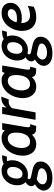

<svg xmlns="http://www.w3.org/2000/svg" viewBox="960 -1554 798 2850"><g transform="rotate(-90 1359.0 -129.0)"><path d="M186.5 -113.5Q113 -113.5 73.5 -155.2Q34 -197 34 -272.5Q34 -333 61.2 -385.8Q88.5 -438.5 138 -471.5Q187.5 -504.5 253.5 -504.5Q322.5 -504.5 364 -462.5Q405.5 -420.5 405.5 -345Q405.5 -301 390 -259.8Q374.5 -218.5 345.8 -185.5Q317 -152.5 276.8 -133Q236.5 -113.5 186.5 -113.5ZM201 -194.5Q233.5 -194.5 257 -214.5Q280.5 -234.5 293.2 -267Q306 -299.5 306 -336.5Q306 -378 289 -400Q272 -422 237.5 -422Q205 -422 181.5 -402.5Q158 -383 145.8 -351Q133.5 -319 133.5 -281Q133.5 -240 150.2 -217.2Q167 -194.5 201 -194.5ZM143 250Q75 250 33.5 230.8Q-8 211.5 -26.8 182Q-45.5 152.5 -45.5 122Q-45.5 96.5 -33.2 71.5Q-21 46.5 2.2 24.2Q25.5 2 59 -14L132 15.5Q112.5 21 93.2 33.5Q74 46 61 64Q48 82 48 103.5Q48 133.5 75.2 151.8Q102.5 170 152 170Q189 170 219.5 159.2Q250 148.5 268 130.8Q286 113 286 91.5Q286 67.5 267 55.2Q248 43 217.5 36.2Q187 29.5 153.2 24Q119.5 18.5 89 9.2Q58.5 0 39.5 -17.5Q20.5 -35 20.5 -66.5Q20.5 -89.5 37.5 -112.5Q54.5 -135.5 88 -151.5L146 -124Q136 -119.5 130.2 -111.8Q124.5 -104 124.5 -94.5Q124.5 -77.5 152.5 -69.5Q180.5 -61.5 230 -52Q253 -48 280 -40.8Q307 -33.5 331.2 -20.2Q355.5 -7 371.2 15.8Q387 38.5 387 74Q387 121 357.5 161Q328 201 273.5 225.5Q219 250 143 250ZM384.5 -421 347.5 -468.5Q361.5 -479.5 390 -488Q418.5 -496.5 452.5 -496.5H480L460 -426.5H420Q415.5 -426.5 405.2 -425.5Q395 -424.5 384.5 -421Z M642 10Q589.5 10 551.8 -15.5Q514 -41 493.8 -85.8Q473.5 -130.5 473.5 -188.5Q473.5 -248.5 492.2 -304.8Q511 -361 545.8 -406Q580.5 -451 629.2 -477.8Q678 -504.5 737.5 -504.5Q768 -504.5 791.8 -496.2Q815.5 -488 834.5 -469.8Q853.5 -451.5 867.5 -421L827.5 -405.5L861.5 -495.5H957.5L899 -151Q895 -127.5 895 -111.5Q895 -90 905.2 -84.2Q915.5 -78.5 941 -78.5L914 10Q875 10 851 6.8Q827 3.5 813 -7Q799 -17.5 789.5 -39Q780 -60.5 769.5 -97L804.5 -76.5Q786 -53.5 763 -33.8Q740 -14 710.5 -2Q681 10 642 10ZM680 -82Q713.5 -82 739 -97.8Q764.5 -113.5 781.5 -141.8Q798.5 -170 807 -208Q815.5 -246 815.5 -290Q815.5 -350.5 793.8 -381.5Q772 -412.5 728 -412.5Q687.5 -412.5 655.8 -384.2Q624 -356 605.8 -309Q587.5 -262 587.5 -206.5Q587.5 -152.5 609.5 -117.2Q631.5 -82 680 -82Z M1005.5 0 1093 -495.5H1195.5L1178 -351L1115.5 0ZM1171.5 -335.5 1182.5 -422Q1197 -446.5 1219.2 -466Q1241.5 -485.5 1268.2 -496.8Q1295 -508 1321.5 -508H1350L1309 -399H1268Q1248.5 -399 1229 -390Q1209.5 -381 1194.5 -366.5Q1179.5 -352 1171.5 -335.5Z M1496.5 10Q1444 10 1406.2 -15.5Q1368.5 -41 1348.2 -85.8Q1328 -130.5 1328 -188.5Q1328 -248.5 1346.8 -304.8Q1365.5 -361 1400.2 -406Q1435 -451 1483.8 -477.8Q1532.5 -504.5 1592 -504.5Q1622.5 -504.5 1646.2 -496.2Q1670 -488 1689 -469.8Q1708 -451.5 1722 -421L1682 -405.5L1716 -495.5H1812L1753.5 -151Q1749.5 -127.5 1749.5 -111.5Q1749.5 -90 1759.8 -84.2Q1770 -78.5 1795.5 -78.5L1768.5 10Q1729.5 10 1705.5 6.8Q1681.5 3.5 1667.5 -7Q1653.5 -17.5 1644 -39Q1634.5 -60.5 1624 -97L1659 -76.5Q1640.5 -53.5 1617.5 -33.8Q1594.5 -14 1565 -2Q1535.5 10 1496.5 10ZM1534.5 -82Q1568 -82 1593.5 -97.8Q1619 -113.5 1636 -141.8Q1653 -170 1661.5 -208Q1670 -246 1670 -290Q1670 -350.5 1648.2 -381.5Q1626.5 -412.5 1582.5 -412.5Q1542 -412.5 1510.2 -384.2Q1478.5 -356 1460.2 -309Q1442 -262 1442 -206.5Q1442 -152.5 1464 -117.2Q1486 -82 1534.5 -82Z M2038.5 -113.5Q1965 -113.5 1925.5 -155.2Q1886 -197 1886 -272.5Q1886 -333 1913.2 -385.8Q1940.5 -438.5 1990 -471.5Q2039.5 -504.5 2105.5 -504.5Q2174.5 -504.5 2216 -462.5Q2257.5 -420.5 2257.5 -345Q2257.5 -301 2242 -259.8Q2226.5 -218.5 2197.8 -185.5Q2169 -152.5 2128.8 -133Q2088.5 -113.5 2038.5 -113.5ZM2053 -194.5Q2085.5 -194.5 2109 -214.5Q2132.5 -234.5 2145.2 -267Q2158 -299.5 2158 -336.5Q2158 -378 2141 -400Q2124 -422 2089.5 -422Q2057 -422 2033.5 -402.5Q2010 -383 1997.8 -351Q1985.5 -319 1985.5 -281Q1985.5 -240 2002.2 -217.2Q2019 -194.5 2053 -194.5ZM1995 250Q1927 250 1885.5 230.8Q1844 211.5 1825.2 182Q1806.5 152.5 1806.5 122Q1806.5 96.5 1818.8 71.5Q1831 46.5 1854.2 24.2Q1877.5 2 1911 -14L1984 15.5Q1964.5 21 1945.2 33.5Q1926 46 1913 64Q1900 82 1900 103.5Q1900 133.5 1927.2 151.8Q1954.5 170 2004 170Q2041 170 2071.5 159.2Q2102 148.5 2120 130.8Q2138 113 2138 91.5Q2138 67.5 2119 55.2Q2100 43 2069.5 36.2Q2039 29.5 2005.2 24Q1971.5 18.5 1941 9.2Q1910.5 0 1891.5 -17.5Q1872.5 -35 1872.5 -66.5Q1872.5 -89.5 1889.5 -112.5Q1906.5 -135.5 1940 -151.5L1998 -124Q1988 -119.5 1982.2 -111.8Q1976.5 -104 1976.5 -94.5Q1976.5 -77.5 2004.5 -69.5Q2032.5 -61.5 2082 -52Q2105 -48 2132 -40.8Q2159 -33.5 2183.2 -20.2Q2207.5 -7 2223.2 15.8Q2239 38.5 2239 74Q2239 121 2209.5 161Q2180 201 2125.5 225.5Q2071 250 1995 250ZM2236.5 -421 2199.5 -468.5Q2213.5 -479.5 2242 -488Q2270.5 -496.5 2304.5 -496.5H2332L2312 -426.5H2272Q2267.5 -426.5 2257.2 -425.5Q2247 -424.5 2236.5 -421Z M2435.5 -287.5Q2453 -281.5 2467.8 -278.8Q2482.5 -276 2501 -276Q2558.5 -276 2590.5 -289Q2622.5 -302 2635.5 -321.8Q2648.5 -341.5 2648.5 -361Q2648.5 -382 2637.5 -393Q2626.5 -404 2611.8 -408.2Q2597 -412.5 2586 -412.5Q2549 -412.5 2521 -392Q2493 -371.5 2474.8 -338.5Q2456.5 -305.5 2448 -267.5L2441 -231.5Q2440 -174 2455.5 -141.2Q2471 -108.5 2497 -95.2Q2523 -82 2552.5 -82Q2591.5 -82 2628.8 -91.8Q2666 -101.5 2696.5 -117.5L2684.5 -28Q2656 -11.5 2616.2 -0.8Q2576.5 10 2529 10Q2459 10 2414 -18Q2369 -46 2347.2 -93.5Q2325.5 -141 2325.5 -199.5Q2325.5 -258.5 2344.8 -313Q2364 -367.5 2399.2 -410.8Q2434.5 -454 2483.8 -479.2Q2533 -504.5 2592.5 -504.5Q2665.5 -504.5 2703.8 -467.5Q2742 -430.5 2742 -370.5Q2742 -332.5 2725.2 -301.8Q2708.5 -271 2678 -249.2Q2647.5 -227.5 2606.5 -215.8Q2565.5 -204 2516 -204Q2490 -204 2466.5 -207Q2443 -210 2428 -215.5Z"/></g></svg>

Font: Cabin SemiCondensedSemiBold
Style: Italic
Weight: 600
Width: 4
Italic angle: -10°
Designer: Pablo Impallari
Foundry: Pablo Impallari. http://www.impallari.com Igino Marini. http://www.ikern.com
Version: Version 3.001